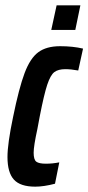

<svg xmlns="http://www.w3.org/2000/svg" viewBox="-20 -691 331 719"><path d="M8 -103Q8 -153 29 -253Q51 -361 72 -417Q93 -473 123.5 -495.5Q154 -518 205 -518Q253 -518 291 -509L273 -427Q245 -432 225 -432Q198 -432 183.5 -421Q169 -410 157 -374Q145 -338 129 -256Q127 -244 124.5 -232Q122 -220 120 -208Q106 -144 106 -119Q106 -93 116 -85.5Q126 -78 152 -78Q177 -78 202 -83L186 -3Q144 8 112 8Q56 8 32 -18.5Q8 -45 8 -103ZM172 -579 192 -671H281L262 -579Z"/></svg>

Font: Saira Ultra Condensed
Style: Bold Italic
Weight: 700
Width: 1
Italic angle: -12°
Designer: Hector Gatti with collaboration of the Omnibus-Type team
Foundry: Omnibus-Type
Version: Version 1.001; ttfautohint (v1.8)